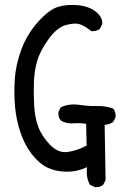

<svg xmlns="http://www.w3.org/2000/svg" viewBox="-20 -761 540 791"><path d="M370.1 9.8 350.6 0Q333 -31.2 338.9 -72.3Q295.9 -52.7 251.5 -53.7Q207 -54.7 173.8 -71.3Q140.6 -87.9 111.3 -125.5Q82 -163.1 64.5 -214.8Q46.9 -266.6 42 -321.3Q37.1 -376 41 -435.5Q44.9 -495.1 68.4 -558.1Q91.8 -621.1 137.7 -671.9Q183.6 -722.7 221.2 -733.4Q258.8 -744.1 303.7 -739.3Q348.6 -734.4 376 -711.9Q403.3 -689.5 401.4 -662.1L391.6 -642.6Q377.9 -630.9 356.4 -632.8Q329.1 -654.3 308.6 -661.1Q288.1 -668 251 -657.7Q213.9 -647.5 179.2 -598.6Q144.5 -549.8 132.8 -508.8Q121.1 -467.8 119.6 -420.9Q118.2 -374 120.6 -327.1Q123 -280.3 136.7 -241.2Q150.4 -202.1 184.6 -166Q218.8 -129.9 257.3 -134.8Q295.9 -139.6 336.9 -161.1L335 -251Q309.6 -254.9 280.8 -252.9Q252 -251 230.5 -264.6Q218.8 -278.3 220.7 -299.8L230.5 -319.3Q266.6 -335 305.7 -329.1Q344.7 -323.2 379.9 -324.2Q415 -325.2 446.3 -313.5Q458 -299.8 456.1 -278.3L446.3 -258.8Q430.7 -247.1 411.1 -247.1L415 -19.5L405.3 0Q391.6 11.7 370.1 9.8Z"/></svg>

Font: NaikaiFont
Style: Regular
Weight: 400
Version: Version 1.67